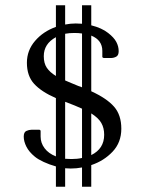

<svg xmlns="http://www.w3.org/2000/svg" viewBox="-20 -629 540 728"><path d="M192 79V2Q167 -5 145.5 -15Q124 -25 112 -35Q90 -53 80 -73Q70 -93 70 -111Q70 -128 80 -132.5Q90 -137 99 -137H130L134 -134V-111Q134 -87 149 -67Q164 -47 192 -36V-257Q137 -281 109.5 -311Q82 -341 82 -391Q82 -438 113 -474Q144 -510 192 -527V-609H227V-536Q247 -540 267 -540Q279 -540 291 -539V-609H326V-533Q366 -523 390 -504Q412 -487 421 -470Q430 -453 430 -435Q430 -419 420.5 -414Q411 -409 400 -409H373L368 -412V-436Q368 -477 326 -494V-283Q385 -256 412.5 -224.5Q440 -193 440 -141Q440 -89 407 -54Q374 -19 326 -3V79H291V6Q270 10 248 10Q238 10 227 9V79ZM277 -303Q284 -300 291 -298V-502Q278 -504 262 -504Q243 -504 227 -501V-324Q238 -319 250.5 -314Q263 -309 277 -303ZM146 -416Q146 -389 157.5 -372Q169 -355 192 -341V-488Q146 -463 146 -416ZM230 -242 227 -243V-27Q238 -26 251 -26Q273 -26 291 -30V-217Q267 -228 230 -242ZM375 -118Q375 -144 364 -163Q353 -182 326 -199V-41Q375 -65 375 -118Z"/></svg>

Font: Spectral SC Light
Style: Regular
Weight: 300
Designer: Jean-Baptiste Levee
Foundry: Production Type
Version: Version 2.001